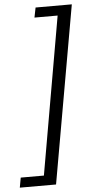

<svg xmlns="http://www.w3.org/2000/svg" viewBox="-123 -770 461 966"><g transform="rotate(-5 107.5 -287.0)"><path d="M278 -735 120 161H-63L-54 111H63L202 -685H85L95 -735Z"/></g></svg>

Font: Archivo ExtraCondensed Light
Style: Italic
Weight: 300
Width: 2
Italic angle: -10°
Designer: Hector Gatti
Foundry: Omnibus-Type
Version: Version 2.001